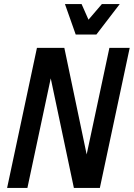

<svg xmlns="http://www.w3.org/2000/svg" viewBox="-20 -926 659 946"><path d="M15 0 162 -690H297L407 -165L519 -690H619L472 0H344L230 -540L115 0ZM300 -906H382L416 -829L482 -906H570L455 -756H353Z"/></svg>

Font: Radio Canada Condensed Medium
Style: Italic
Weight: 500
Width: 3
Italic angle: -12°
Designer: Charles Daoud, Etienne Aubert Bonn, Alexandre Saumier Demers, Jacques Le Bailly
Foundry: Radio-Canada
Version: Version 2.104; ttfautohint (v1.8.4.7-5d5b);gftools[0.9.28.de